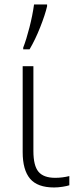

<svg xmlns="http://www.w3.org/2000/svg" viewBox="-20 -826 347 856"><path d="M128.9 -530.8V-152.8Q128.9 -87.4 151.6 -60.3Q174.3 -33.2 226.1 -33.2Q257.8 -33.2 289.1 -41V0Q279.3 3.4 259.3 6.6Q239.3 9.8 221.2 9.8Q147 9.8 114 -29.3Q81.1 -68.4 81.1 -147.9V-530.8ZM83.5 -613.8Q97.7 -650.4 111.3 -703.6Q125 -756.8 131.8 -806.2H189.9V-797.9Q181.2 -760.3 159.2 -704.6Q137.2 -648.9 111.8 -606H83.5Z"/></svg>

Font: JBL Sans
Style: Light
Weight: 300
Version: Version 1.10